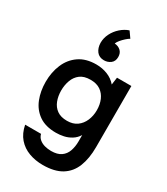

<svg xmlns="http://www.w3.org/2000/svg" viewBox="-258 -958 1135 1308"><g transform="rotate(30 309.0 -304.0)"><path d="M304 241Q246 241 195.5 222.5Q145 204 110.5 164.5Q76 125 64 63H189Q195 87 213 102Q231 117 255.5 123.5Q280 130 306 130Q355 130 383.5 110Q412 90 424 55.5Q436 21 436 -20V-70Q418 -41 390.5 -24Q363 -7 332.5 -0.5Q302 6 272 6Q190 6 138.5 -30Q87 -66 63 -126.5Q39 -187 39 -260Q39 -336 65.5 -398.5Q92 -461 145.5 -498Q199 -535 280 -535Q327 -535 368.5 -518.5Q410 -502 438 -469L446 -527H559V-46Q559 43 533.5 107.5Q508 172 452 206.5Q396 241 304 241ZM297 -102Q344 -102 375 -124.5Q406 -147 422 -184.5Q438 -222 438 -266Q438 -311 422.5 -347Q407 -383 376.5 -404Q346 -425 298 -425Q247 -425 217 -402Q187 -379 173.5 -341.5Q160 -304 160 -262Q160 -218 174 -181.5Q188 -145 218 -123.5Q248 -102 297 -102ZM309 -585Q271 -585 251 -611Q231 -637 230 -677Q230 -715 247.5 -750Q265 -785 295 -811.5Q325 -838 359 -849L392 -802Q379 -795 363 -780.5Q347 -766 334 -750.5Q321 -735 316 -721Q345 -719 364 -701.5Q383 -684 383 -653Q383 -619 360.5 -602Q338 -585 309 -585Z"/></g></svg>

Font: Onest SemiBold
Style: Regular
Weight: 600
Designer: Dmitri Voloshin, Andrey Kudryavtsev
Foundry: Dmitri Voloshin, Andrey Kudryavtsev
Version: Version 1.000;gftools[0.9.33]